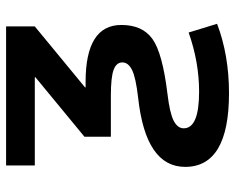

<svg xmlns="http://www.w3.org/2000/svg" viewBox="-92 -468 790 646"><g transform="rotate(-90 303.0 -145.0)"><path d="M64.5 83Q64.5 -49.8 296.9 -75.2Q365.2 -83 390.6 -95.7Q416 -108.4 416 -128.4Q416 -148.4 391.1 -157.7Q366.2 -167 303.7 -167H166V-255.9L366.2 -420.9V-422.9H69.3V-519.5H537.1V-422.9L332 -253.9V-252H350.6Q542 -252 542 -131.8Q542 -60.5 494.6 -26.9Q447.3 6.8 310.5 23.4Q245.1 31.2 219.7 44.4Q194.3 57.6 194.3 78.1Q194.3 129.9 317.4 129.9Q417 129.9 516.6 94.7L545.9 190.4Q440.4 230.5 312.5 230.5Q64.5 230.5 64.5 83Z"/></g></svg>

Font: GenEi M Gothic v2 Bold
Style: Regular
Weight: 700
Version: Version 2.0